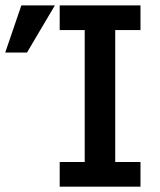

<svg xmlns="http://www.w3.org/2000/svg" viewBox="-20 -696 595 716"><path d="M503.9 0H202.6V-91.8H295.9V-584H202.6V-675.8H503.9V-584H409.7V-91.8H503.9ZM184.6 -675.8 80.6 -500H-0.5L59.6 -675.8Z"/></svg>

Font: Lorenzo Sans Medium
Style: Regular
Weight: 500
Foundry: Intel Corporation
Version: Version 1.00; ttfautohint (v1.5)